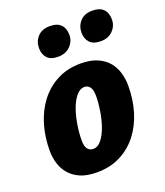

<svg xmlns="http://www.w3.org/2000/svg" viewBox="-136 -816 790 921"><g transform="rotate(-20 259.0 -355.5)"><path d="M304 -505Q355 -505 389.5 -489.5Q424 -474 444.5 -449Q465 -424 474 -392Q483 -360 483 -327Q483 -257 464.5 -195.5Q446 -134 410 -87.5Q374 -41 321.5 -14Q269 13 201 13Q150 13 116 -2Q82 -17 61 -42Q40 -67 31 -98.5Q22 -130 22 -163Q22 -232 40.5 -294Q59 -356 95 -403Q131 -450 183.5 -477.5Q236 -505 304 -505ZM283 -393Q259 -393 240 -369.5Q221 -346 208.5 -310.5Q196 -275 189.5 -233.5Q183 -192 183 -156Q183 -126 193.5 -112.5Q204 -99 222 -99Q246 -99 264.5 -122.5Q283 -146 295.5 -181.5Q308 -217 314.5 -258Q321 -299 321 -334Q321 -365 310.5 -379Q300 -393 283 -393ZM226 -724Q264 -724 282.5 -705Q301 -686 301 -652Q301 -620 277.5 -596Q254 -572 215 -572Q177 -572 159.5 -591.5Q142 -611 142 -642Q142 -676 164 -700Q186 -724 226 -724ZM443 -724Q481 -724 499.5 -705Q518 -686 518 -652Q518 -620 495 -596Q472 -572 433 -572Q395 -572 377 -591.5Q359 -611 359 -642Q359 -676 381 -700Q403 -724 443 -724Z"/></g></svg>

Font: Amaranth
Style: Bold Italic
Weight: 700
Italic angle: -12°
Designer: Gesine Todt
Foundry: Gesine Todt
Version: Version 1.001